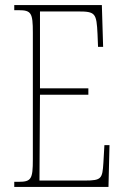

<svg xmlns="http://www.w3.org/2000/svg" viewBox="-20 -734 489 754"><path d="M36 0H406L410 -164H390L386 -94C382 -33 379 -25 314 -25H135L137 -362H327V-387H137V-689H287C355 -689 359 -682 363 -600L365 -550H385L380 -714H36V-694H53C103 -694 109 -683 109 -606V-108C109 -31 103 -20 53 -20H36Z"/></svg>

Font: Noto Serif ExtraCondensed Thin
Style: Regular
Weight: 100
Width: 2
Designer: Monotype Design Team
Foundry: Monotype Imaging Inc.
Version: Version 2.013